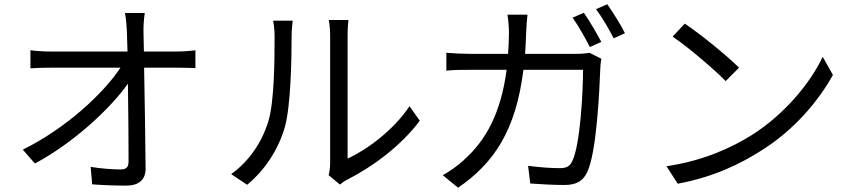

<svg xmlns="http://www.w3.org/2000/svg" viewBox="-20 -844 4010 902"><path d="M656 -602 654 -699C654 -727 656 -755 660 -783H567C573 -754 574 -723 576 -699C577 -676 578 -642 579 -602H215C184 -602 152 -604 123 -608V-523C154 -525 183 -526 216 -526H546C467 -406 289 -240 87 -141L144 -76C323 -171 498 -333 581 -451C583 -317 584 -168 584 -88C584 -61 576 -48 547 -48C510 -48 454 -52 406 -60L413 22C462 26 522 28 573 28C633 28 664 0 664 -52C663 -177 660 -376 657 -526H816C840 -526 875 -525 898 -524V-608C878 -605 839 -602 813 -602Z M1141 24C1225 -45 1289 -143 1319 -250C1346 -350 1350 -564 1350 -675C1350 -705 1354 -735 1355 -747H1263C1267 -726 1270 -704 1270 -674C1270 -563 1269 -364 1240 -272C1210 -175 1150 -86 1066 -26ZM1577 23C1587 15 1596 8 1611 0C1727 -58 1866 -160 1952 -277L1904 -345C1828 -232 1705 -141 1613 -99V-676C1613 -714 1616 -742 1617 -750H1525C1526 -742 1531 -714 1531 -676V-77C1531 -57 1528 -37 1524 -21Z M2447 -591C2449 -624 2451 -658 2452 -694C2453 -718 2455 -753 2458 -775H2364C2368 -752 2371 -715 2371 -692C2371 -657 2369 -623 2367 -591H2191C2153 -591 2112 -593 2077 -596V-512C2112 -516 2152 -516 2192 -516H2360C2333 -310 2261 -184 2162 -95C2132 -66 2091 -38 2060 -21L2132 38C2299 -77 2403 -228 2439 -516H2719C2719 -409 2706 -163 2668 -86C2657 -62 2639 -54 2610 -54C2568 -54 2515 -58 2461 -65L2471 18C2523 22 2581 25 2632 25C2687 25 2719 7 2739 -36C2784 -132 2796 -423 2800 -519C2800 -532 2802 -551 2805 -568L2749 -596C2732 -593 2712 -591 2685 -591ZM2670 -761C2697 -723 2731 -663 2751 -623L2805 -647C2784 -687 2748 -748 2723 -784ZM2780 -801C2808 -764 2841 -707 2863 -664L2916 -688C2898 -725 2859 -787 2833 -824Z M3197 -733 3140 -672C3214 -622 3339 -515 3389 -463L3452 -526C3396 -582 3268 -686 3197 -733ZM3111 -63 3164 19C3331 -12 3457 -73 3557 -137C3708 -231 3824 -367 3893 -492L3845 -577C3787 -454 3665 -306 3511 -209C3416 -150 3286 -89 3111 -63Z"/></svg>

Font: Noto Sans CJK TC Regular
Style: Regular
Weight: 400
Designer: Ryoko NISHIZUKA (kana & ideographs); Paul D. Hunt (Latin, Greek & Cyrillic); Wenlong ZHANG (bopomofo); Sandoll Communica
Foundry: Adobe Systems Incorporated
Version: Version 1.001;PS 1.001;hotconv 1.0.78;makeotf.lib2.5.61930